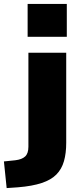

<svg xmlns="http://www.w3.org/2000/svg" viewBox="-69 -767 431 980"><path d="M72 -579V-747H272V-579ZM-35 193 -49 57 9 51Q43 47 59.5 31.5Q76 16 76 -18V-498H269V-38Q269 15 257.5 55.5Q246 96 219 123.5Q192 151 144 167Q96 183 23 189Z"/></svg>

Font: Nunito Sans 10pt SemiExpanded Black
Style: Regular
Weight: 900
Width: 6
Designer: Vernon Adams
Foundry: Vernon Adams
Version: Version 3.101;gftools[0.9.27]